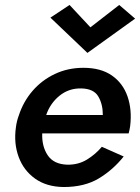

<svg xmlns="http://www.w3.org/2000/svg" viewBox="-20 -743 564 773"><path d="M166 -280Q182 -327 219.5 -357.5Q257 -388 307 -387Q357 -386 375.5 -355Q394 -324 394 -280ZM150 -206H498Q500 -214 501.5 -221Q503 -228 504 -235Q512 -301 493.5 -354.5Q475 -408 430.5 -439Q386 -470 316 -470Q253 -470 200.5 -445Q148 -420 111 -377Q74 -334 56 -279Q47 -255 44 -230Q35 -166 55 -111.5Q75 -57 121 -24Q167 9 236 10Q320 10 377.5 -24.5Q435 -59 478 -113L390 -152Q365 -122 330 -100.5Q295 -79 250 -80Q196 -82 172 -118Q148 -154 150 -206ZM344 -633 260 -723 183 -672 332 -530 524 -668 460 -723Z"/></svg>

Font: Jost* 500 Medium Italic
Style: Italic
Weight: 500
Italic angle: -10°
Version: Version 3.200; ttfautohint (v0.97) -l 8 -r 50 -G 200 -x 14 -